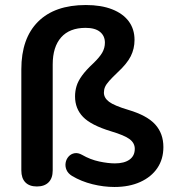

<svg xmlns="http://www.w3.org/2000/svg" viewBox="-20 -735 693 765"><path d="M436 10Q393 10 348.5 -1Q304 -12 267 -34Q251 -44 245 -58Q239 -72 241.5 -86.5Q244 -101 253.5 -111.5Q263 -122 277 -124.5Q291 -127 307 -118Q340 -99 375.5 -91.5Q411 -84 438 -84Q475 -84 496 -99Q517 -114 517 -142Q517 -165 496.5 -180.5Q476 -196 422 -212Q343 -236 311 -269Q279 -302 279 -351Q279 -372 285 -392Q291 -412 307 -434Q323 -456 351 -482Q377 -507 387.5 -525.5Q398 -544 398 -565Q398 -592 378.5 -608Q359 -624 321 -624Q257 -624 223.5 -586Q190 -548 190 -478V-56Q190 -25 173.5 -8.5Q157 8 127 8Q97 8 81 -8.5Q65 -25 65 -56V-459Q65 -582 131.5 -648.5Q198 -715 322 -715Q383 -715 426.5 -698Q470 -681 493 -650Q516 -619 516 -576Q516 -541 501 -511Q486 -481 448 -446Q427 -426 415 -412.5Q403 -399 398.5 -388.5Q394 -378 394 -366Q394 -345 414.5 -329.5Q435 -314 492 -297Q566 -275 598.5 -239Q631 -203 631 -149Q631 -101 607 -65.5Q583 -30 539 -10Q495 10 436 10Z"/></svg>

Font: Nunito ExtraLight
Style: Regular
Weight: 200
Designer: Vernon Adams
Foundry: Vernon Adams
Version: Version 3.602